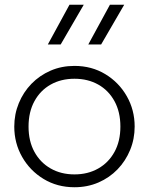

<svg xmlns="http://www.w3.org/2000/svg" viewBox="-20 -772 626 807"><path d="M293 15Q220.5 15 163.2 -19.8Q106 -54.5 73 -112.5Q40 -170.5 40 -240Q40 -292 59 -338.2Q78 -384.5 112.2 -419.8Q146.5 -455 192.5 -475Q238.5 -495 293 -495Q365.5 -495 422.8 -460.2Q480 -425.5 513 -367.5Q546 -309.5 546 -240Q546 -188 527 -141.8Q508 -95.5 474 -60.2Q440 -25 393.8 -5Q347.5 15 293 15ZM293 -39Q349.5 -39 393 -63.8Q436.5 -88.5 461.2 -133.5Q486 -178.5 486 -240Q486 -301.5 461.2 -346.8Q436.5 -392 393 -416.5Q349.5 -441 293 -441Q236.5 -441 193 -416.5Q149.5 -392 124.8 -346.8Q100 -301.5 100 -240Q100 -178.5 124.8 -133.5Q149.5 -88.5 193 -63.8Q236.5 -39 293 -39ZM351 -585 442 -752H502L405 -585ZM181 -585 272 -752H332L235 -585Z"/></svg>

Font: Geologica Roman Thin
Style: Regular
Weight: 250
Designer: Sindre Bremnes, Frode Helland
Foundry: Monokrom Skriftforlag AS
Version: Version 1.010;gftools[0.9.28]